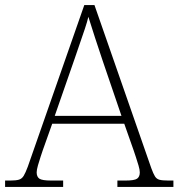

<svg xmlns="http://www.w3.org/2000/svg" viewBox="-23 -734 701 754"><path d="M-3 0V-25H18Q40 -25 51.5 -28.5Q63 -32 70 -43.5Q77 -55 86 -79L308 -714H348L571 -74Q579 -52 585.5 -41.5Q592 -31 603.5 -28Q615 -25 638 -25H658V0H438V-25H470Q505 -25 515.5 -32.5Q526 -40 526 -57Q526 -67 521 -84Q516 -101 510.5 -117.5Q505 -134 502 -143L465 -248H182L145 -144Q142 -135 136.5 -118.5Q131 -102 126 -84.5Q121 -67 121 -57Q121 -40 131.5 -32.5Q142 -25 178 -25H225V0ZM192 -279H454L380 -496Q366 -538 350 -586.5Q334 -635 324 -668Q320 -650 310.5 -621.5Q301 -593 290 -561.5Q279 -530 271 -506Z"/></svg>

Font: Noto Serif Tamil ExtraLight
Style: Regular
Weight: 200
Designer: Indian Type Foundry, Tom Grace, and the Monotype Design Team
Foundry: Monotype Imaging Inc.
Version: Version 2.004; ttfautohint (v1.8.4.7-5d5b)